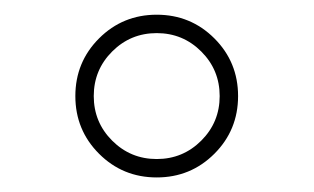

<svg xmlns="http://www.w3.org/2000/svg" viewBox="-20 -366 433 265"><path d="M84 -233.4Q84 -280.3 116.7 -313Q149.4 -345.7 196.3 -345.7Q243.2 -345.7 275.9 -313Q308.6 -280.3 308.6 -233.4Q308.6 -186.5 275.9 -153.8Q243.2 -121.1 196.3 -121.1Q149.4 -121.1 116.7 -153.8Q84 -186.5 84 -233.4ZM109.4 -233.4Q109.4 -197.3 134.8 -171.9Q160.2 -146.5 196.3 -146.5Q232.4 -146.5 257.8 -171.9Q283.2 -197.3 283.2 -233.4Q283.2 -269.5 257.8 -294.9Q232.4 -320.3 196.3 -320.3Q160.2 -320.3 134.8 -294.9Q109.4 -269.5 109.4 -233.4Z"/></svg>

Font: Vazirmatn RD Thin
Style: Regular
Weight: 100
Designer: Saber Rastikerdar
Foundry: Saber Rastikerdar
Version: Version 32.102